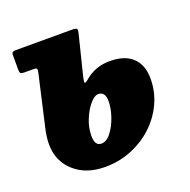

<svg xmlns="http://www.w3.org/2000/svg" viewBox="-102 -619 726 735"><g transform="rotate(-20 261.0 -251.0)"><path d="M42 -205.5 89 -411.5Q91.5 -422.5 88.5 -425.5Q85.5 -428.5 73.5 -428.5H39Q27 -428.5 23.5 -431.8Q20 -435 20 -447.5V-504Q20 -514.5 24 -517.2Q28 -520 38 -520H262.5Q282 -520 285.2 -516Q288.5 -512 284 -495L247 -346Q239 -314 242.2 -312Q245.5 -310 262 -324Q280 -339 304.5 -348.2Q329 -357.5 360 -357.5Q421.5 -357.5 453 -327Q484.5 -296.5 484.5 -241.5Q484.5 -188 462.5 -141Q440.5 -94 402.2 -58.5Q364 -23 313.8 -2.8Q263.5 17.5 207 17.5Q129 17.5 81 -25.8Q33 -69 33 -137.5Q33 -168.5 42 -205.5ZM196.5 -112Q196.5 -71.5 223 -71.5Q244.5 -71.5 263 -95.8Q281.5 -120 292.8 -153.5Q304 -187 304 -214.5Q304 -254 276 -254Q260 -254 241.5 -232.2Q223 -210.5 209.8 -178Q196.5 -145.5 196.5 -112Z"/></g></svg>

Font: Besley* Narrow Heavy
Style: Italic
Weight: 800
Width: 4
Italic angle: -13°
Designer: Owen Earl
Foundry: indestructible type*
Version: Version 3.000; ttfautohint (v1.8.3)